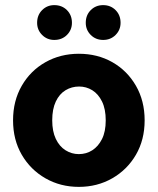

<svg xmlns="http://www.w3.org/2000/svg" viewBox="-20 -718 616 750"><path d="M288 12Q216 12 157.5 -21.5Q99 -55 65 -113.5Q31 -172 31 -248Q31 -324 65 -383Q99 -442 157.5 -475Q216 -508 288 -508Q361 -508 419 -475Q477 -442 511 -383Q545 -324 545 -248Q545 -172 511 -113.5Q477 -55 418.5 -21.5Q360 12 288 12ZM288 -116Q317 -116 340.5 -131Q364 -146 378.5 -175Q393 -204 393 -248Q393 -292 378.5 -321.5Q364 -351 340.5 -365.5Q317 -380 289 -380Q260 -380 236 -365.5Q212 -351 198 -321.5Q184 -292 184 -248Q184 -205 198 -175.5Q212 -146 236 -131Q260 -116 288 -116ZM192 -562Q164 -562 144.5 -581.5Q125 -601 125 -629Q125 -659 144.5 -678.5Q164 -698 192 -698Q222 -698 241.5 -678.5Q261 -659 261 -629Q261 -601 241.5 -581.5Q222 -562 192 -562ZM383 -562Q354 -562 334.5 -581.5Q315 -601 315 -629Q315 -659 334.5 -678.5Q354 -698 383 -698Q412 -698 431.5 -678.5Q451 -659 451 -629Q451 -601 431.5 -581.5Q412 -562 383 -562Z"/></svg>

Font: DM Sans 9pt 36pt Black
Style: Regular
Weight: 900
Version: Version 4.004;gftools[0.9.30]